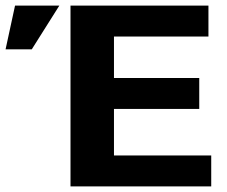

<svg xmlns="http://www.w3.org/2000/svg" viewBox="-183 -669 813 689"><path d="M0 0ZM70 -649H565V-538H226V-389H532V-278H226V-111H575V0H70ZM-129 -649H30L-69 -492H-163Z"/></svg>

Font: Play
Style: Bold
Weight: 700
Designer: Jonas Hecksher (Cyrillic expansion: Cyreal)
Foundry: Jonas Hecksher, Playtype, e-types AS
Version: Version 2.101; ttfautohint (v1.5.65-e2d9)